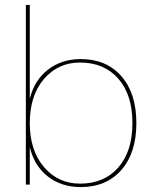

<svg xmlns="http://www.w3.org/2000/svg" viewBox="-20 -750 625 780"><path d="M308 -510Q412 -510 473 -440.5Q534 -371 534 -250Q534 -129 473 -59.5Q412 10 308 10Q230 10 174.5 -33Q119 -76 101 -153V0H85V-730H101V-349Q120 -425 175.5 -467.5Q231 -510 308 -510ZM305 -4Q403 -4 460.5 -69.5Q518 -135 518 -250Q518 -365 460.5 -430.5Q403 -496 305 -496Q216 -496 158.5 -429Q101 -362 101 -250Q101 -139 158.5 -71.5Q216 -4 305 -4Z"/></svg>

Font: Elaine Sans Thin
Style: Regular
Weight: 250
Designer: Wei Huang
Foundry: Wei Huang
Version: Version 2.001;December 24, 2019;FontCreator 12.0.0.2547 64-b